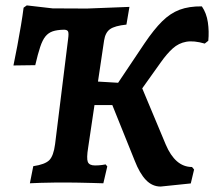

<svg xmlns="http://www.w3.org/2000/svg" viewBox="-20 -673 789 708"><path d="M90.2 2.8 102.7 -60.2Q146 -66.6 161.8 -82.4Q177.5 -98.3 183.1 -141.3L231.1 -528.8Q234.2 -550.9 230.8 -557.4Q227.3 -563.9 214.1 -563.4Q190.3 -562.8 174.4 -557.5Q158.5 -552.1 147.6 -538.8Q136.7 -525.5 128.2 -499.9Q119.6 -474.3 110 -432.7L29.6 -431.6Q36.6 -465.6 43.9 -504Q51.1 -542.4 57.3 -579.4Q63.5 -616.3 67 -644.7L78.8 -653.1L174 -642.1L300.5 -641.5L457.3 -647.6L446.2 -582.3Q403.4 -577.9 385.8 -565.5Q368.3 -553.1 363.8 -523.6L305.1 -129Q298.6 -89 303.8 -76Q309 -62.9 330.4 -62.9Q344 -62.9 356.3 -64.6Q368.6 -66.4 369.5 -66.8L375.6 -59.2L361.1 2.9Q346.7 2.5 321 1.7Q295.4 1 269 0.5Q242.6 0 226.1 0Q205.2 0 180.1 0.2Q155 0.5 131.1 1.2Q107.3 1.9 90.2 2.8ZM572.4 14.9Q541.5 14.9 518.2 -9.3Q494.9 -33.6 476.7 -80.6L394.2 -285.5H261L272 -376.3L464 -364.9L483.2 -398L591.1 -140.2Q608.4 -99.3 632.6 -78.2Q656.8 -57.2 688.1 -57.2L695.7 -47.8L683.5 3.4ZM450.7 -271.8 383 -319.2 512.7 -512.8Q547.8 -564.7 577.9 -594.4Q607.9 -624.1 642.4 -637.1Q677 -650.1 724.4 -649.5Q741.6 -624.3 746.5 -590.8Q751.4 -557.2 748.1 -522.7L735 -512.3Q694.7 -524 666.7 -519Q638.8 -514 617.1 -494.5Q595.3 -475 571.9 -441.7Z"/></svg>

Font: Alegreya
Style: Italic
Weight: 400
Italic angle: -7°
Designer: Juan Pablo del Peral
Foundry: Huerta Tipografica
Version: Version 2.009